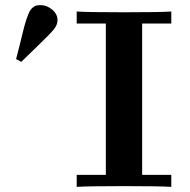

<svg xmlns="http://www.w3.org/2000/svg" viewBox="-20 -731 743 751"><path d="M43 -500Q49 -523 56 -550.5Q63 -578 66.5 -593.5Q70 -609 75 -627.5Q80 -646 83.5 -656Q87 -666 91.5 -677Q96 -688 100 -693Q104 -698 110 -703Q116 -708 123 -709.5Q130 -711 139 -711Q163 -711 184 -693.5Q205 -676 205 -652Q205 -634 190.5 -616Q176 -598 121 -545Q86 -511 63 -489ZM280 0V-47H394V-639H280V-686Q321 -683 465 -683Q609 -683 650 -686V-639H536V-47H650V0Q609 -3 465 -3Q321 -3 280 0Z"/></svg>

Font: CMU Serif
Style: Bold
Weight: 700
Version: Version 0.7.0